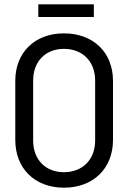

<svg xmlns="http://www.w3.org/2000/svg" viewBox="-20 -863 614 892"><path d="M277 9C413 9 505 -80 505 -213V-487C505 -620 413 -708 277 -708C142 -708 51 -620 51 -487V-213C51 -80 142 9 277 9ZM134 -210V-489C134 -577 191 -636 277 -636C364 -636 422 -577 422 -489V-210C422 -122 364 -63 277 -63C191 -63 134 -122 134 -210ZM158 -784H416V-843H158Z"/></svg>

Font: Vanilla Cream Book
Style: Regular
Weight: 400
Designer: Jeremy Tribby, Jinavaṁso
Foundry: Tribby Type
Version: Version 1.422;Glyphs 3.1.2 (3151)